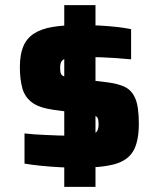

<svg xmlns="http://www.w3.org/2000/svg" viewBox="-20 -716 616 744"><path d="M286 -66Q250 -66 212.5 -68Q175 -70 140 -73.5Q105 -77 75 -82V-199Q91 -197 112 -195.5Q133 -194 157 -193Q181 -192 205.5 -191Q230 -190 253 -190Q305 -190 327.5 -194Q350 -198 356 -207.5Q362 -217 362 -234Q362 -251 358.5 -258.5Q355 -266 343 -269Q331 -272 306 -275L190 -290Q132 -298 104 -319Q76 -340 66.5 -374.5Q57 -409 57 -456Q57 -504 70 -535.5Q83 -567 111 -585.5Q139 -604 183.5 -611.5Q228 -619 290 -619Q329 -619 365.5 -617Q402 -615 433.5 -611.5Q465 -608 488 -603V-486Q459 -489 429 -491Q399 -493 372 -494Q345 -495 323 -495Q289 -495 267.5 -494Q246 -493 234 -489Q222 -485 217.5 -476.5Q213 -468 213 -454Q213 -438 216 -430.5Q219 -423 230 -419.5Q241 -416 265 -413L396 -397Q437 -392 464 -379Q491 -366 504.5 -334Q518 -302 518 -237Q518 -168 496.5 -131Q475 -94 424.5 -80Q374 -66 286 -66ZM229 8V-696H350V8Z"/></svg>

Font: Saira SemiExpanded
Style: Bold
Weight: 700
Width: 6
Designer: Hector Gatti with collaboration of the Omnibus-Type team
Foundry: Omnibus-Type
Version: Version 1.101